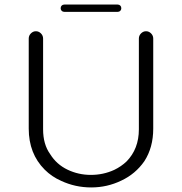

<svg xmlns="http://www.w3.org/2000/svg" viewBox="-20 -826 798 842"><path d="M652 -262Q652 -179 613 -119Q574 -63 512 -34Q450 -4 380 -4Q310 -4 248 -33Q207 -51 176 -82Q106 -152 106 -262V-657Q106 -670 115.5 -679.5Q125 -689 137.5 -689Q150 -689 159.5 -679.5Q169 -670 169 -657V-259Q169 -193 200 -150Q228 -105 276 -82Q324 -59 378.5 -59Q433 -59 481 -81Q512 -96 535 -118Q589 -173 589 -259V-657Q589 -670 598.5 -679.5Q608 -689 620.5 -689Q633 -689 642.5 -679.5Q652 -670 652 -657ZM262 -774Q255 -774 250.5 -778.5Q246 -783 246 -790Q246 -797 250.5 -801.5Q255 -806 262 -806H496Q503 -806 507.5 -801.5Q512 -797 512 -790Q512 -783 507.5 -778.5Q503 -774 496 -774Z"/></svg>

Font: Kurewa Gothic CJK TC Regular
Style: Regular
Weight: 400
Designer: Max Yao
Foundry: Max-Everyday
Version: Version 1.071; ttfautohint (v1.8.3)